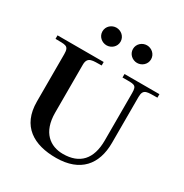

<svg xmlns="http://www.w3.org/2000/svg" viewBox="-223 -1111 1230 1286"><g transform="rotate(30 392.0 -468.0)"><path d="M-10 -678C65 -676 92 -685 92 -619V-252C92 -62 219 12 392 11C577 10 666 -96 666 -264V-619C666 -685 703 -676 778 -678V-705H508V-678C599 -678 616 -685 616 -619V-253C616 -109 547 -35 418 -35C320 -35 235 -95 235 -249V-619C235 -685 282 -676 347 -678V-705H-10ZM237 -879C237 -919 271 -947 307 -947C343 -947 377 -919 377 -879C377 -839 343 -811 307 -811C271 -811 237 -839 237 -879ZM473 -879C473 -919 507 -947 543 -947C579 -947 613 -919 613 -879C613 -839 579 -811 543 -811C507 -811 473 -839 473 -879Z"/></g></svg>

Font: Ortica Linear
Style: Bold
Weight: 700
Designer: Benedetta Bovani
Foundry: Collletttivo
Version: Version 2.000;Glyphs 3.1.2 (3151)